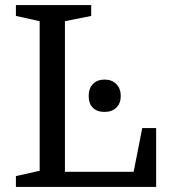

<svg xmlns="http://www.w3.org/2000/svg" viewBox="-20 -740 669 760"><path d="M237 -656V-60H509L543 -233H598V0H43V-43L137 -64V-656L43 -677V-720H341V-677ZM331 -360Q331 -390 348 -407.5Q365 -425 394 -425Q423 -425 440.5 -407Q458 -389 458 -360Q458 -331 440.5 -314Q423 -297 394 -297Q364 -297 347.5 -313.5Q331 -330 331 -360Z"/></svg>

Font: Domine
Style: Regular
Weight: 400
Designer: Pablo Impallari, Rodrigo Fuenzalida, Brenda Gallo
Foundry: Pablo Impallari, Rodrigo Fuenzalida, Brenda Gallo
Version: Version 2.000